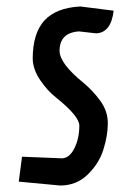

<svg xmlns="http://www.w3.org/2000/svg" viewBox="-20 -566 371 593"><path d="M225 -178Q225 -207 154 -264Q127 -285 104.5 -318Q82 -351 81 -384Q81 -463 117 -502.5Q153 -542 228 -546L331 -533Q323 -465 277 -463L224 -469Q164 -465 164 -409Q164 -370 238 -310Q266 -287 289.5 -255Q313 -223 313 -185.5Q313 -148 299.5 -104.5Q286 -61 251 -27Q216 7 166 7L38 -5L48 -82L172 -77Q195 -78 210 -108.5Q225 -139 225 -178Z"/></svg>

Font: Economica
Style: Bold Italic
Weight: 700
Designer: Vicente Lamonaca
Foundry: Vicente Lamonaca
Version: Version 1.100